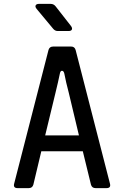

<svg xmlns="http://www.w3.org/2000/svg" viewBox="-20 -970 640 990"><path d="M71 0Q47 0 53 -23L230 -712Q235 -730 254 -730H347Q365 -730 370 -712L547 -23Q553 0 529 0H473Q454 0 449 -18L407 -190H193L152 -18Q147 0 128 0ZM213 -272H387L335 -490Q327 -519 321.5 -544Q316 -569 312 -589Q309 -604 300.5 -605Q292 -606 289 -592Q285 -572 279 -546Q273 -520 266 -491ZM278 -810Q263 -810 253 -823L169 -924Q160 -935 164 -942.5Q168 -950 181 -950H241Q257 -950 267 -937L346 -836Q354 -825 350.5 -817.5Q347 -810 333 -810Z"/></svg>

Font: Pitagon Sans Mono Medium
Style: Regular
Weight: 500
Monospace: yes
Designer: Travis Tran
Foundry: Pitagon
Version: Version 1.001; ttfautohint (v1.8.4.7-5d5b);gftools[0.9.26]